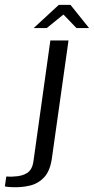

<svg xmlns="http://www.w3.org/2000/svg" viewBox="-132 -662 388 793"><path d="M-83 111Q-89 111 -99 110Q-109 109 -112 108L-106 67Q-102 67 -92.5 67.5Q-83 68 -75 67Q-41 66 -20 52.5Q1 39 6 5L76 -495H151L83 -13Q76 42 51.5 69Q27 96 -8.5 104.5Q-44 113 -83 111ZM7 -546 111 -642H159L236 -546H184L130 -602L61 -546Z"/></svg>

Font: Alumni Sans Thin Medium
Style: Italic
Weight: 500
Italic angle: -8°
Version: Version 1.016